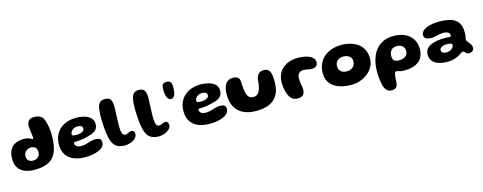

<svg xmlns="http://www.w3.org/2000/svg" viewBox="-31 -1465 6342 2522"><g transform="rotate(-15 3140.0 -204.0)"><path d="M270 29.5Q194 29.5 137 7.2Q80 -15 48.2 -62.8Q16.5 -110.5 16.5 -186Q16.5 -256 41.2 -303.8Q66 -351.5 114.5 -375.5Q163 -399.5 233.5 -399.5Q267 -399.5 288.8 -392Q310.5 -384.5 324.5 -377.5Q332 -373.5 338.2 -370.5Q344.5 -367.5 348 -367.5Q356 -367.5 356 -379.5Q356 -387 354.2 -402.5Q352.5 -418 350 -437.5Q347.5 -457 344.5 -477.2Q341.5 -497.5 340 -515.5Q338.5 -533.5 338.5 -545Q338.5 -643 440 -643Q475 -643 505 -630.5Q535 -618 554.5 -591Q563.5 -575.5 571 -554Q578.5 -532.5 584.2 -507.2Q590 -482 594 -455Q598 -428 600 -401.5Q602 -375 602 -352Q602 -221 570.5 -136.5Q539 -52 466.5 -11.2Q394 29.5 270 29.5ZM276.5 -92.5Q307.5 -92.5 329.5 -104Q351.5 -115.5 363.2 -136.5Q375 -157.5 375 -184.5Q375 -211 365.2 -229.5Q355.5 -248 338 -257.5Q320.5 -267 296.5 -267Q268 -267 244.8 -255Q221.5 -243 208 -221.5Q194.5 -200 194.5 -171.5Q194.5 -147 204.8 -129.2Q215 -111.5 233.8 -102Q252.5 -92.5 276.5 -92.5Z M951 41.5Q864 41.5 798 14.8Q732 -12 695.5 -67.2Q659 -122.5 659 -207Q659 -276.5 683 -329.2Q707 -382 749 -417.8Q791 -453.5 846.5 -471.8Q902 -490 964.5 -490Q1007.5 -490 1048.2 -482.5Q1089 -475 1122.2 -458.2Q1155.5 -441.5 1175.2 -413.5Q1195 -385.5 1195 -345.5Q1195 -312.5 1183.5 -290Q1172 -267.5 1151.8 -252.8Q1131.5 -238 1105.2 -228.5Q1079 -219 1049.5 -212.5Q1028.5 -205.5 997 -199.8Q965.5 -194 934.2 -190.8Q903 -187.5 881.5 -187.5Q866.5 -187.5 860.2 -183.8Q854 -180 854 -171Q854 -163 858.2 -153.8Q862.5 -144.5 870.5 -137Q883 -123 901 -118.2Q919 -113.5 944.5 -113.5Q976 -113.5 1008.8 -123.2Q1041.5 -133 1075 -142.5Q1108.5 -152 1142 -152Q1177 -152 1197.8 -139.2Q1218.5 -126.5 1218.5 -88.5Q1218.5 -56.5 1196.8 -32Q1175 -7.5 1137.2 9Q1099.5 25.5 1051.5 33.5Q1003.5 41.5 951 41.5ZM923 -271Q946 -271 969 -276.8Q992 -282.5 1007.8 -295.8Q1023.5 -309 1023.5 -330Q1023.5 -355.5 1004 -365.8Q984.5 -376 955 -376Q937 -376 919.2 -369.8Q901.5 -363.5 887.2 -352.5Q873 -341.5 864.5 -327.2Q856 -313 856 -297Q856 -285.5 863.2 -279.8Q870.5 -274 885.5 -272.5Q900.5 -271 923 -271Z M1498.5 28Q1439 28 1400 8.8Q1361 -10.5 1338.2 -51Q1315.5 -91.5 1305 -155Q1300 -177 1296.2 -206Q1292.5 -235 1290.2 -267.2Q1288 -299.5 1286.5 -330.5Q1285 -361.5 1284.5 -387.2Q1284 -413 1284.5 -429.5Q1285.5 -493 1294 -538Q1302.5 -583 1326.2 -606.5Q1350 -630 1395.5 -630Q1451 -630 1472 -598.5Q1493 -567 1493 -498Q1493 -486 1492.2 -466.8Q1491.5 -447.5 1490.5 -424Q1489.5 -400.5 1488.5 -374.8Q1487.5 -349 1486.5 -324.2Q1485.5 -299.5 1484.8 -277.5Q1484 -255.5 1484 -239.5Q1484 -203.5 1487.2 -178.5Q1490.5 -153.5 1497.2 -138Q1504 -122.5 1514 -115.5Q1524 -108.5 1537 -108.5Q1553 -108.5 1567.5 -115Q1582 -121.5 1596 -128.2Q1610 -135 1625 -135Q1643.5 -135 1654.8 -121.2Q1666 -107.5 1666 -84Q1666 -58.5 1650.2 -37.8Q1634.5 -17 1609 -2.2Q1583.5 12.5 1554.5 20.2Q1525.5 28 1498.5 28Z M1959 28Q1899.5 28 1860.5 8.8Q1821.5 -10.5 1798.8 -51Q1776 -91.5 1765.5 -155Q1760.5 -177 1756.8 -206Q1753 -235 1750.8 -267.2Q1748.5 -299.5 1747 -330.5Q1745.5 -361.5 1745 -387.2Q1744.5 -413 1745 -429.5Q1746 -493 1754.5 -538Q1763 -583 1786.8 -606.5Q1810.5 -630 1856 -630Q1911.5 -630 1932.5 -598.5Q1953.5 -567 1953.5 -498Q1953.5 -486 1952.8 -466.8Q1952 -447.5 1951 -424Q1950 -400.5 1949 -374.8Q1948 -349 1947 -324.2Q1946 -299.5 1945.2 -277.5Q1944.5 -255.5 1944.5 -239.5Q1944.5 -203.5 1947.8 -178.5Q1951 -153.5 1957.8 -138Q1964.5 -122.5 1974.5 -115.5Q1984.5 -108.5 1997.5 -108.5Q2013.5 -108.5 2028 -115Q2042.5 -121.5 2056.5 -128.2Q2070.5 -135 2085.5 -135Q2104 -135 2115.2 -121.2Q2126.5 -107.5 2126.5 -84Q2126.5 -58.5 2110.8 -37.8Q2095 -17 2069.5 -2.2Q2044 12.5 2015 20.2Q1986 28 1959 28Z M2235 -404.5Q2219 -404.5 2206.8 -416.5Q2194.5 -428.5 2186 -449Q2177.5 -469.5 2173.2 -494.8Q2169 -520 2169 -547Q2169 -572 2171.8 -589.5Q2174.5 -607 2182 -617.8Q2189.5 -628.5 2203.2 -633.8Q2217 -639 2239 -639Q2255 -639 2267.5 -633.8Q2280 -628.5 2288.5 -618.8Q2297 -609 2301.2 -594.5Q2305.5 -580 2305.5 -560Q2305.5 -517 2301.2 -487.2Q2297 -457.5 2288 -439.2Q2279 -421 2266 -412.8Q2253 -404.5 2235 -404.5Z M2644.5 41.5Q2557.5 41.5 2491.5 14.8Q2425.5 -12 2389 -67.2Q2352.5 -122.5 2352.5 -207Q2352.5 -276.5 2376.5 -329.2Q2400.5 -382 2442.5 -417.8Q2484.5 -453.5 2540 -471.8Q2595.5 -490 2658 -490Q2701 -490 2741.8 -482.5Q2782.5 -475 2815.8 -458.2Q2849 -441.5 2868.8 -413.5Q2888.5 -385.5 2888.5 -345.5Q2888.5 -312.5 2877 -290Q2865.5 -267.5 2845.2 -252.8Q2825 -238 2798.8 -228.5Q2772.5 -219 2743 -212.5Q2722 -205.5 2690.5 -199.8Q2659 -194 2627.8 -190.8Q2596.5 -187.5 2575 -187.5Q2560 -187.5 2553.8 -183.8Q2547.5 -180 2547.5 -171Q2547.5 -163 2551.8 -153.8Q2556 -144.5 2564 -137Q2576.5 -123 2594.5 -118.2Q2612.5 -113.5 2638 -113.5Q2669.5 -113.5 2702.2 -123.2Q2735 -133 2768.5 -142.5Q2802 -152 2835.5 -152Q2870.5 -152 2891.2 -139.2Q2912 -126.5 2912 -88.5Q2912 -56.5 2890.2 -32Q2868.5 -7.5 2830.8 9Q2793 25.5 2745 33.5Q2697 41.5 2644.5 41.5ZM2616.5 -271Q2639.5 -271 2662.5 -276.8Q2685.5 -282.5 2701.2 -295.8Q2717 -309 2717 -330Q2717 -355.5 2697.5 -365.8Q2678 -376 2648.5 -376Q2630.5 -376 2612.8 -369.8Q2595 -363.5 2580.8 -352.5Q2566.5 -341.5 2558 -327.2Q2549.5 -313 2549.5 -297Q2549.5 -285.5 2556.8 -279.8Q2564 -274 2579 -272.5Q2594 -271 2616.5 -271Z M3283 36.5Q3204 36.5 3143.2 16.5Q3082.5 -3.5 3041.2 -42.5Q3000 -81.5 2978.8 -140Q2957.5 -198.5 2957.5 -276Q2957.5 -296.5 2959.8 -316Q2962 -335.5 2966.5 -353.5Q2971 -371.5 2977 -386.5Q2993 -424 3021.8 -444Q3050.5 -464 3091 -464Q3131 -464 3150.8 -451.2Q3170.5 -438.5 3177.2 -419.8Q3184 -401 3184.5 -383Q3185.5 -371 3185.8 -358.8Q3186 -346.5 3186.8 -334.5Q3187.5 -322.5 3188.2 -311.2Q3189 -300 3190 -290.5Q3194.5 -245 3205.5 -213.8Q3216.5 -182.5 3236.8 -166.5Q3257 -150.5 3289.5 -150.5Q3318.5 -150.5 3339 -163Q3359.5 -175.5 3372.8 -202Q3386 -228.5 3394 -269Q3397 -283.5 3398.8 -297.8Q3400.5 -312 3401.8 -326Q3403 -340 3405.2 -354.2Q3407.5 -368.5 3411 -382.5Q3421 -415.5 3444.5 -436Q3468 -456.5 3513 -456.5Q3552 -456.5 3572.8 -435.2Q3593.5 -414 3602.5 -378Q3605.5 -363.5 3607 -347.8Q3608.5 -332 3609.2 -315.5Q3610 -299 3610.2 -282Q3610.5 -265 3609.5 -248Q3607 -149 3566.2 -86Q3525.5 -23 3453.2 6.8Q3381 36.5 3283 36.5Z M3849 19Q3824.5 19 3805.8 12.8Q3787 6.5 3772.5 -5.2Q3758 -17 3747 -33Q3734.5 -51.5 3725 -75.2Q3715.5 -99 3709 -125.2Q3702.5 -151.5 3699.2 -179.2Q3696 -207 3696 -233Q3696 -317 3732.5 -375.8Q3769 -434.5 3834.2 -465.5Q3899.5 -496.5 3986.5 -496.5Q4028 -496.5 4067.5 -489.8Q4107 -483 4138.8 -468.8Q4170.5 -454.5 4189.5 -433Q4208.5 -411.5 4208.5 -381.5Q4208.5 -353 4197 -337Q4185.5 -321 4167.5 -314.8Q4149.5 -308.5 4130 -308.5Q4100 -308.5 4074 -315.5Q4048 -322.5 4013.5 -322.5Q3974 -322.5 3951.5 -299.5Q3929 -276.5 3929 -230.5Q3929 -213 3930.8 -196Q3932.5 -179 3935 -163.2Q3937.5 -147.5 3940 -132.8Q3942.5 -118 3944.2 -105Q3946 -92 3946 -81Q3946 -30.5 3922.8 -5.8Q3899.5 19 3849 19Z M4572.5 29Q4510 29 4452 15.5Q4394 2 4348.2 -26.8Q4302.5 -55.5 4275.8 -101.8Q4249 -148 4249 -214Q4249 -286.5 4274.5 -342.2Q4300 -398 4345.2 -436Q4390.5 -474 4450 -493.2Q4509.5 -512.5 4578 -512.5Q4644 -512.5 4702 -496.2Q4760 -480 4804.5 -446.8Q4849 -413.5 4874.2 -362.5Q4899.5 -311.5 4899.5 -241.5Q4899.5 -185.5 4873.8 -136.5Q4848 -87.5 4803 -50.5Q4758 -13.5 4699 7.8Q4640 29 4572.5 29ZM4562 -158Q4593.5 -158 4615.5 -167.2Q4637.5 -176.5 4651.8 -192.5Q4666 -208.5 4672.8 -227.5Q4679.5 -246.5 4679.5 -266Q4679.5 -291 4669.5 -308.8Q4659.5 -326.5 4642.8 -337.5Q4626 -348.5 4605.5 -353.8Q4585 -359 4563.5 -359Q4534 -359 4509 -347.2Q4484 -335.5 4469 -312.2Q4454 -289 4454 -254.5Q4454 -225 4467 -203.2Q4480 -181.5 4504.2 -169.8Q4528.5 -158 4562 -158Z M5064.5 235.5Q5041.5 235.5 5023 225.5Q5004.5 215.5 4990.8 196.5Q4977 177.5 4967.5 150Q4962.5 132.5 4958.8 113.5Q4955 94.5 4952 74.2Q4949 54 4947 33Q4945 12 4944 -9Q4943 -30 4943 -51Q4943 -166.5 4979.5 -256.5Q5016 -346.5 5089.2 -397.8Q5162.5 -449 5272.5 -449Q5336.5 -449 5390 -432Q5443.5 -415 5482.5 -382Q5521.5 -349 5542.8 -302Q5564 -255 5564 -195.5Q5564 -140 5546 -98.5Q5528 -57 5493.5 -29.2Q5459 -1.5 5409.2 12.5Q5359.5 26.5 5295.5 26.5Q5264 26.5 5243 21.8Q5222 17 5209.2 12.5Q5196.5 8 5189 8Q5179.5 8 5173.8 14.8Q5168 21.5 5165 36Q5162 46 5160 61.5Q5158 77 5156.5 94.2Q5155 111.5 5154 127.8Q5153 144 5152 156Q5148.5 203 5125.5 219.2Q5102.5 235.5 5064.5 235.5ZM5257.5 -120.5Q5302 -120.5 5330 -133Q5358 -145.5 5371.2 -167.2Q5384.5 -189 5384.5 -217Q5384.5 -240 5374.2 -261Q5364 -282 5340.8 -295.2Q5317.5 -308.5 5278 -308.5Q5253.5 -308.5 5234.5 -301.2Q5215.5 -294 5202.8 -279.8Q5190 -265.5 5183.2 -245.2Q5176.5 -225 5176.5 -199Q5176.5 -172.5 5184.5 -154.8Q5192.5 -137 5210.5 -128.8Q5228.5 -120.5 5257.5 -120.5Z M5872.5 63Q5830 63 5789 55.2Q5748 47.5 5715.2 29.2Q5682.5 11 5663 -19.5Q5643.5 -50 5643.5 -95Q5643.5 -139.5 5666.2 -169Q5689 -198.5 5727.5 -216Q5766 -233.5 5814.8 -240.8Q5863.5 -248 5915.5 -248Q5928.5 -248 5941.5 -247.2Q5954.5 -246.5 5965.5 -245.8Q5976.5 -245 5983 -245Q5994.5 -245 5998.8 -248.8Q6003 -252.5 6003 -261.5Q6003 -271 6000.5 -278.5Q5998 -286 5993.5 -292Q5989 -298 5982.5 -302Q5970.5 -310.5 5952 -314.5Q5933.5 -318.5 5911.5 -318.5Q5883.5 -318.5 5856 -312.5Q5828.5 -306.5 5801.8 -300.5Q5775 -294.5 5748 -294.5Q5702 -294.5 5676.5 -309.8Q5651 -325 5651 -357Q5651 -387 5671.5 -409.8Q5692 -432.5 5727 -447.2Q5762 -462 5805.8 -469.2Q5849.5 -476.5 5895.5 -476.5Q5991 -476.5 6056.5 -456.5Q6122 -436.5 6156.2 -387.8Q6190.5 -339 6190.5 -253Q6190.5 -234 6188.8 -219.5Q6187 -205 6184.8 -194.2Q6182.5 -183.5 6180.8 -175Q6179 -166.5 6179 -159Q6179 -145 6188.8 -131.5Q6198.5 -118 6211.2 -103.5Q6224 -89 6233.5 -72Q6243 -55 6243 -33.5Q6243 -2 6222.8 13Q6202.5 28 6176 28Q6155 28 6142.5 17.5Q6130 7 6121 -3.5Q6112 -14 6101 -14Q6093 -14 6083.2 -9Q6073.5 -4 6060.5 5Q6045 15.5 6020.2 29.2Q5995.5 43 5959.5 53Q5923.5 63 5872.5 63ZM5889.5 -60Q5908 -60 5926 -65.2Q5944 -70.5 5959 -80.2Q5974 -90 5983 -103.5Q5992 -117 5992 -133.5Q5992 -146 5984 -152Q5976 -158 5960.8 -160.5Q5945.5 -163 5923.5 -163Q5898.5 -163 5875.5 -157.8Q5852.5 -152.5 5837.8 -140Q5823 -127.5 5823 -105.5Q5823 -89.5 5831.8 -79.5Q5840.5 -69.5 5855.5 -64.8Q5870.5 -60 5889.5 -60Z"/></g></svg>

Font: Gluten
Style: Bold
Weight: 700
Designer: Tyler Finck
Foundry: Etcetera Type Company
Version: Version 1.204